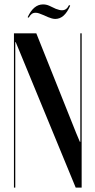

<svg xmlns="http://www.w3.org/2000/svg" viewBox="-20 -850 432 870"><path d="M144.5 -699H43.2V0H49.2V-619.2V-659.2H51.2L67.8 -619.2L323 0H350V-699H344V-247.5V-207.5H341.8L325 -247.5ZM110.2 -770 105.2 -772Q119 -801.5 136.4 -815.8Q153.8 -830 174.8 -830Q182.2 -830 189.1 -828.6Q196 -827.2 203.2 -824L233 -810Q242.2 -806.5 248.8 -805Q255.2 -803.5 260.8 -803.5Q272 -803.5 279.6 -809.4Q287.2 -815.2 293 -827.2L298 -824.2Q284.8 -793.8 268 -779Q251.2 -764.2 230.5 -764.2Q222.8 -764.2 214.5 -766.6Q206.2 -769 197.5 -772.5L179 -780.8Q164.8 -787 156.5 -789.6Q148.2 -792.2 141.5 -792.2Q131 -792.2 123.9 -787Q116.8 -781.8 110.2 -770Z"/></svg>

Font: Moniqa Black
Style: Regular
Weight: 900
Designer: Rajesh Rajput
Foundry: Rajesh Rajput
Version: Version 1.000